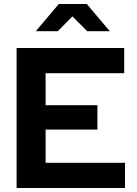

<svg xmlns="http://www.w3.org/2000/svg" viewBox="-20 -940 685 960"><path d="M63 0V-700H601V-574H208V-414H467V-292H208V-126H605V0ZM416 -784 342 -858 269 -784H159L274 -920H414L529 -784Z"/></svg>

Font: Red Hat Display ExtraBold
Style: Regular
Weight: 800
Designer: Pentagram, MCKL
Foundry: Pentagram, MCKL
Version: Version 1.023